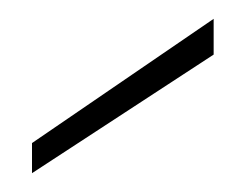

<svg xmlns="http://www.w3.org/2000/svg" viewBox="-20 -770 261 204"><path d="M207 -750V-712L14 -586V-618Z"/></svg>

Font: Albert Sans ExtraLight
Style: Regular
Weight: 250
Designer: Andreas Rasmussen
Foundry: a.Foundry
Version: Version 1.025